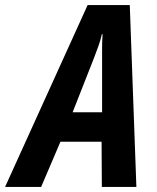

<svg xmlns="http://www.w3.org/2000/svg" viewBox="-81 -736 618 756"><path d="M-61 0 264 -716H430L456 0H320L319 -178H157L81 0ZM205 -294H321V-501Q321 -526 321 -550.5Q321 -575 323 -601H320Q315 -578 306.5 -554.5Q298 -531 288 -505Z"/></svg>

Font: Noto Sans Condensed
Style: Bold Italic
Weight: 700
Width: 3
Italic angle: -12°
Designer: Monotype Design Team
Foundry: Monotype Imaging Inc.
Version: Version 2.013; ttfautohint (v1.8.4.7-5d5b)